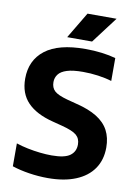

<svg xmlns="http://www.w3.org/2000/svg" viewBox="-102 -1015 780 1090"><g transform="rotate(10 288.0 -470.0)"><path d="M251.5 9.5Q198 9.5 144.2 1.2Q90.5 -7 45 -22V-154Q76.5 -143.5 112 -136.2Q147.5 -129 183.2 -125Q219 -121 251 -121Q325.5 -121 356.5 -143.8Q387.5 -166.5 387.5 -207.5Q387.5 -242 364.8 -261.5Q342 -281 280 -297L224 -311.5Q127 -336 77.2 -387.8Q27.5 -439.5 27.5 -524.5Q27.5 -630.5 104.2 -690Q181 -749.5 335.5 -749.5Q385.5 -749.5 430.8 -743.8Q476 -738 511 -728V-596Q475.5 -607 432 -613Q388.5 -619 344.5 -619Q286.5 -619 252.5 -608.2Q218.5 -597.5 203.8 -578Q189 -558.5 189 -533Q189 -500.5 209 -482Q229 -463.5 284 -448.5L339.5 -434Q411.5 -416.5 458 -387.8Q504.5 -359 526.8 -317.2Q549 -275.5 549 -218.5Q549 -147.5 513.8 -96.2Q478.5 -45 412 -17.8Q345.5 9.5 251.5 9.5ZM221.5 -797.5 312 -949H479.5L365 -797.5Z"/></g></svg>

Font: Encode Sans Condensed Thin
Style: Bold
Weight: 700
Version: Version 3.002